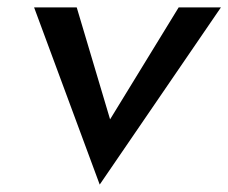

<svg xmlns="http://www.w3.org/2000/svg" viewBox="-20 -471 616 518"><path d="M72 -451 249 27 576 -451H462L277 -149L187 -451Z"/></svg>

Font: Charger Sport
Style: BlkNrwObl
Weight: 900
Designer: Jasper
Foundry: Cannot Into Space Fonts
Version: Version 1.1